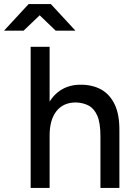

<svg xmlns="http://www.w3.org/2000/svg" viewBox="-85 -932 666 952"><path d="M67 0V-700H161V0ZM413 0V-256H507V0ZM413 -256Q413 -324 397 -359.5Q381 -395 353.5 -409Q326 -423 291 -424Q229 -424 195 -381Q161 -338 161 -260H121Q121 -339 144.5 -395.5Q168 -452 211.5 -482Q255 -512 315 -512Q374 -512 417 -488Q460 -464 484 -413.5Q508 -363 507 -281V-256ZM191 -780 58 -908V-912H167L289 -780ZM-65 -780 57 -912H166V-908L32 -780Z"/></svg>

Font: Figtree Light Medium
Style: Regular
Weight: 500
Version: Version 2.001;gftools[0.9.30]